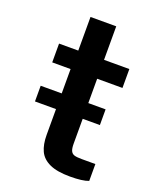

<svg xmlns="http://www.w3.org/2000/svg" viewBox="-131 -763 685 845"><g transform="rotate(20 211.5 -340.5)"><path d="M346.5 -253.5H266V-137.5Q266 -114.5 271.2 -103.5Q276.5 -92.5 287.8 -89Q299 -85.5 321.5 -85.5H386.5V-6.5Q358.5 4.5 300 4.5Q239 4.5 204 -11.8Q169 -28 155 -58Q141 -88 141 -133V-253.5H42.5V-327H141V-441H55V-529H145V-686.5H265.5V-529.5H384V-441H265.5V-327H346.5Z"/></g></svg>

Font: 1883 Sans SemiBold
Style: Regular
Weight: 600
Designer: 1883 Sans project is a fork of Public Sans.
Version: Version 1.009